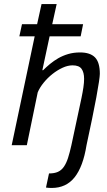

<svg xmlns="http://www.w3.org/2000/svg" viewBox="-20 -720 532 952"><path d="M89 -600H164L186 -700H261L239 -600H392L380 -540H226L190 -372H194Q209 -387 227.5 -402.5Q246 -418 268.5 -431Q291 -444 318 -452Q345 -460 377 -460Q427 -460 451 -435.5Q475 -411 475 -354Q475 -343 470.5 -313Q466 -283 457.5 -236.5Q449 -190 436.5 -130Q424 -70 409 0Q392 106 350 159Q308 212 236 212Q229 212 222 211.5Q215 211 208 210L223 140Q250 140 267.5 132Q285 124 297 106.5Q309 89 317.5 62.5Q326 36 334 0L384 -234Q390 -263 393.5 -286.5Q397 -310 397 -329Q397 -361 384.5 -378.5Q372 -396 340 -396Q316 -396 290 -384Q264 -372 240 -353Q216 -334 196.5 -310Q177 -286 167 -262L113 0H38L152 -540H76Z"/></svg>

Font: PT Sans
Style: Italic
Weight: 400
Italic angle: -12°
Designer: A.Korolkova, O.Umpeleva, V.Yefimov
Foundry: ParaType Ltd
Version: Version 2.003W OFL